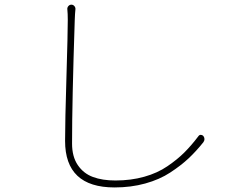

<svg xmlns="http://www.w3.org/2000/svg" viewBox="-20 -782 1040 834"><path d="M272.5 -741.2Q271.5 -749 276.9 -755.4Q282.2 -761.7 290 -761.7Q297.9 -761.7 303.2 -755.4Q308.6 -749 307.6 -741.2Q305.7 -724.6 304.7 -695.3Q293 -343.8 293 -158.2Q293 -101.6 317.9 -64.9Q342.8 -28.3 383.8 -13.2Q424.8 2 481.4 2Q548.8 2 606.4 -14.2Q664.1 -30.3 707.5 -60.1Q751 -89.8 781.2 -120.1Q811.5 -150.4 841.8 -190.4Q845.7 -196.3 852.1 -196.3Q858.4 -196.3 863.3 -191.4Q868.2 -184.6 868.2 -177.7Q868.2 -170.9 863.3 -164.1Q832 -125 799.3 -94.2Q766.6 -63.5 719.7 -32.7Q672.9 -2 610.8 15.1Q548.8 32.2 477.5 32.2Q262.7 32.2 262.7 -169.9Q262.7 -254.9 268.6 -446.8Q274.4 -638.7 274.4 -695.3Q274.4 -723.6 272.5 -741.2Z"/></svg>

Font: Gen Jyuu Gothic ExtraLight
Style: Regular
Weight: 100
Designer: [Source Han Sans]
Ryoko NISHIZUKA  (kana & ideographs); Paul D. Hunt (Latin, Greek & Cyrillic); Wenlong ZHANG  (bopomofo
Version: Version 1.002.20150607